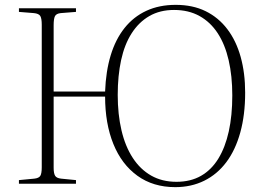

<svg xmlns="http://www.w3.org/2000/svg" viewBox="-20 -757 1083 791"><path d="M702 14Q611 14 546 -33Q481 -80 447 -164Q413 -248 413 -359H201V-66Q201 -43 207 -33Q213 -23 232 -21L293 -15V0H58V-15L121 -21Q140 -23 146 -32.5Q152 -42 152 -68V-655Q152 -681 146 -691Q140 -701 120 -703L58 -708V-723H293V-708L230 -703Q212 -701 206.5 -690.5Q201 -680 201 -653V-380H413Q416 -463 436 -529Q456 -595 493 -641.5Q530 -688 583 -712.5Q636 -737 704 -737Q774 -737 827 -711Q880 -685 916.5 -637Q953 -589 971.5 -522.5Q990 -456 990 -375Q990 -284 970 -211.5Q950 -139 912.5 -89Q875 -39 821.5 -12.5Q768 14 702 14ZM707 -8Q765 -8 808 -32.5Q851 -57 879.5 -103.5Q908 -150 922.5 -215.5Q937 -281 937 -364Q937 -444 922 -509Q907 -574 877 -620Q847 -666 802 -691Q757 -716 697 -716Q639 -716 595.5 -691Q552 -666 522.5 -620Q493 -574 479 -509.5Q465 -445 465 -366Q465 -286 480.5 -220Q496 -154 527 -106.5Q558 -59 603 -33.5Q648 -8 707 -8Z"/></svg>

Font: Literata 60pt ExtraLight
Style: Regular
Weight: 250
Designer: Latin by Veronika Burian and Jose Scaglione. Greek by Irene Vlachou. Cyrillic by Vera Evstafieva.
Foundry: TypeTogether
Version: Version 3.103;gftools[0.9.29]